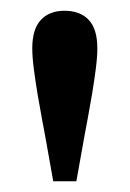

<svg xmlns="http://www.w3.org/2000/svg" viewBox="-20 -754 241 357"><path d="M100 -734Q129 -734 145 -717Q161 -700 161 -664Q161 -648 158 -625Q155 -602 151 -578Q147 -554 143 -533Q139 -512 137 -501L122 -417H79L64 -501Q62 -512 58 -533Q54 -554 50 -578Q46 -602 43 -625Q40 -648 40 -664Q40 -700 56 -717Q72 -734 100 -734Z"/></svg>

Font: Source Serif Pro Semibold
Style: Regular
Weight: 600
Designer: Frank Grießhammer
Foundry: Adobe Systems Incorporated
Version: Version 1.014;PS Version 1.0;hotconv 1.0.73;makeotf.lib2.5.5